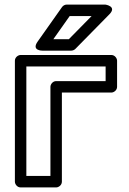

<svg xmlns="http://www.w3.org/2000/svg" viewBox="-20 -793 565 838"><path d="M441 -439H225.1C210 -439 200.1 -424.7 200.1 -414V-25H95V-503H441ZM466 -389C476.7 -389 491 -398.9 491 -414V-528C491 -538.7 481.1 -553 466 -553H70C59.3 -553 45 -543.1 45 -528V0C45 10.7 54.9 25 70 25H225.1C235.8 25 250.1 15.1 250.1 0V-389ZM284.2 -723H379.9L280.6 -622H212.9ZM271.3 -773C264.2 -773 255.7 -769.2 250.9 -762.4L144.2 -611.4C116 -571.5 164.6 -572 164.6 -572H291.1C296.7 -572 304.1 -574.6 308.9 -579.5L457.4 -730.5C492.2 -765.8 439.6 -773 439.6 -773Z"/></svg>

Font: Asimov
Style: WidOu
Weight: 500
Designer: Google
Version: Version 2.000980; 2014